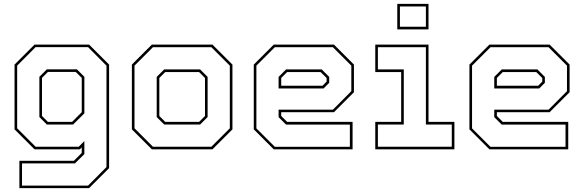

<svg xmlns="http://www.w3.org/2000/svg" viewBox="-20 -770 3012 990"><path d="M80 200V59H361L401.5 18.5V-10L391.5 0H158L55 -103V-437L158 -540H439.5L542.5 -437V97L439.5 200ZM93.5 187H434L529 91.5V-431.5L434 -527H163.5L68.5 -431.5V-108.5L163.5 -13.5H386L415 -42.5V24.5L366.5 72.5H93.5ZM221.5 -128 183 -166.5V-374L221.5 -412.5H376.5L415 -374V-185.5L357 -128ZM227 -141.5H351.5L401.5 -191.5V-368.5L370.5 -399H227L196.5 -368.5V-172Z M763 0 660 -103V-437L763 -540H1075.5L1178.5 -437V-103L1075.5 0ZM768.5 -13.5H1070L1165 -108.5V-431.5L1070 -526.5H768.5L673.5 -431.5V-108.5ZM826.5 -128 788 -166.5V-373.5L826.5 -412H1012L1050.5 -373.5V-166.5L1012 -128ZM832 -141.5H1006.5L1037 -172V-368L1006.5 -398.5H832L801.5 -368V-172Z M1702 -540 1805 -437V-294.5L1702 -191.5H1430V-172L1460.5 -141.5H1798V0H1391.5L1288.5 -103V-437L1391.5 -540ZM1639 -412 1677.5 -373.5V-343L1648.5 -314H1416.5V-373.5L1455 -412ZM1696.5 -526.5H1397L1302 -431.5V-108L1397 -13H1784V-127.5H1455L1416.5 -166V-204.5H1696.5L1791.5 -300V-431.5ZM1633 -398.5H1460.5L1430 -368V-328H1643L1664 -349V-368Z M2028.5 -618.5V-750H2189.5V-618.5ZM2042 -632H2176V-736.5H2042ZM1915 0V-141.5H2048.5V-398.5H1915V-540H2189.5V-141.5H2323V0ZM1928.5 -13.5H2309.5V-128H2176V-526.5H1928.5V-412H2062V-128H1928.5Z M2814 -540 2917 -437V-294.5L2814 -191.5H2542V-172L2572.5 -141.5H2910V0H2503.5L2400.5 -103V-437L2503.5 -540ZM2751 -412 2789.5 -373.5V-343L2760.5 -314H2528.5V-373.5L2567 -412ZM2808.5 -526.5H2509L2414 -431.5V-108L2509 -13H2896V-127.5H2567L2528.5 -166V-204.5H2808.5L2903.5 -300V-431.5ZM2745 -398.5H2572.5L2542 -368V-328H2755L2776 -349V-368Z"/></svg>

Font: Tourney Thin Thin
Style: Regular
Weight: 250
Version: Version 1.015